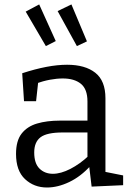

<svg xmlns="http://www.w3.org/2000/svg" viewBox="-20 -825 588 854"><path d="M449 -45.2 436 -63 527.7 -44.7V-1.3L387.5 5L376 -91L383 -88Q339.3 -39.8 288.1 -15.4Q237 9 189 9Q131.3 9 91.3 -28.3Q51.3 -65.5 51.3 -140.5Q51.3 -198.7 76 -230.6Q100.8 -262.5 144.6 -275.5Q188.5 -288.5 246.5 -288.5H377.5L369 -278.5V-373.8Q369 -428.5 339.8 -452.3Q310.5 -476 259.5 -476Q232.5 -476 202.4 -470.4Q172.2 -464.8 138.2 -452.8L150.5 -466L140.5 -374.8H86.8L78.8 -499.2Q136.3 -518 186 -527.5Q235.7 -537 278.5 -537Q358.5 -537 403.7 -501.5Q449 -466 449 -388ZM132.2 -146.7Q132.2 -98.2 155.7 -75.1Q179.2 -52 215.2 -52Q250.5 -52 292.9 -73.7Q335.3 -95.5 374.8 -132.5L369 -111V-245L377.5 -235.8H259Q188.2 -235.8 160.2 -214.4Q132.2 -193 132.2 -146.7ZM184 -620 228 -642.3 154.3 -805.3 94.3 -773.3ZM322 -620 366.7 -641 297.7 -805.3 236.3 -775.7Z"/></svg>

Font: Bitter Thin
Style: Regular
Weight: 100
Designer: Sol Matas, and Bitter project Authors
Foundry: Sol Matas
Version: Version 2.002